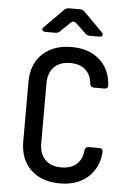

<svg xmlns="http://www.w3.org/2000/svg" viewBox="-62 -996 725 1052"><g transform="rotate(5 300.0 -470.0)"><path d="M308 10Q207 10 147.5 -46.5Q88 -103 88 -202V-529Q88 -627 147.5 -683.5Q207 -740 308 -740Q402 -740 460.5 -689Q519 -638 525 -551Q527 -529 505 -529H449Q428 -529 426 -550Q421 -599 390.5 -625.5Q360 -652 308 -652Q251 -652 219 -620Q187 -588 187 -529V-202Q187 -142 219 -110Q251 -78 308 -78Q360 -78 390.5 -104.5Q421 -131 426 -180Q428 -202 449 -202H505Q527 -202 526 -181Q519 -93 460.5 -41.5Q402 10 308 10ZM157 -810Q143 -810 139.5 -818.5Q136 -827 146 -836L248 -939Q259 -950 274 -950H335Q350 -950 361 -939L463 -836Q473 -827 470 -818.5Q467 -810 453 -810H400Q385 -810 375 -821L320 -873Q305 -887 290 -872L237 -821Q227 -810 212 -810Z"/></g></svg>

Font: Pitagon Sans Mono Medium
Style: Regular
Weight: 500
Monospace: yes
Designer: Travis Tran
Foundry: Pitagon
Version: Version 1.001; ttfautohint (v1.8.4.7-5d5b);gftools[0.9.26]